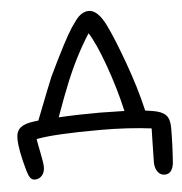

<svg xmlns="http://www.w3.org/2000/svg" viewBox="-56 -764 876 923"><g transform="rotate(-5 382.0 -303.0)"><path d="M702.1 105Q680.7 105 667.7 86.9Q654.8 68.8 654.8 41Q654.8 18.1 656.5 -47.1Q658.2 -112.3 658.2 -122.1Q542.5 -136.2 413.1 -136.2Q190.9 -136.2 103 -119.1Q106 -98.6 116 -50Q126 -1.5 126 18.1Q126 43.5 112.3 58.8Q98.6 74.2 78.1 74.2Q64.5 74.2 56.2 63.5Q47.9 52.7 41 28.8Q11.2 -75.2 11.2 -129.9Q11.2 -164.1 31.5 -181.4Q51.8 -198.7 96.2 -204.1Q102.5 -205.6 119.1 -207Q190.4 -390.1 200.2 -412.1Q282.7 -584.5 318.8 -639.2Q344.7 -677.2 357.4 -689.5Q380.4 -710.9 405.8 -710.9Q449.7 -710.9 487.8 -632.8Q519 -569.3 564.5 -444.3Q609.9 -319.3 634.8 -210Q638.7 -209.5 650.9 -207.8Q663.1 -206.1 668.9 -205.1Q715.3 -197.8 733.6 -178.5Q752 -159.2 752 -117.2Q752 -34.7 745.1 56.2Q737.3 105 702.1 105ZM278.8 -375Q256.3 -320.8 217.8 -213.9Q309.1 -219.2 417 -219.2Q447.3 -219.2 535.2 -216.8Q510.3 -327.6 469.7 -440.2Q429.2 -552.7 396 -604Q329.1 -499.5 278.8 -375Z"/></g></svg>

Font: Shantell Sans Irregular Bouncy
Style: Regular
Weight: 400
Designer: Stephen Nixon, Anya Danilova, Shantell Martin
Foundry: Arrow Type
Version: Version 1.006;[9816181b4]